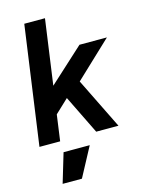

<svg xmlns="http://www.w3.org/2000/svg" viewBox="-146 -842 890 1183"><g transform="rotate(-15 299.5 -250.0)"><path d="M23 0 129 -757H261L203 -342L424 -544H599L367 -325L527 0H385L264 -247L178 -166L155 0ZM102 257 158 70H325L225 257Z"/></g></svg>

Font: Plus Jakarta Sans
Style: Bold Italic
Weight: 700
Italic angle: -8°
Designer: Gumpita Rahayu
Foundry: Tokotype
Version: Version 2.071; ttfautohint (v1.8.4.7-5d5b);gftools[0.9.29]